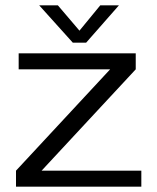

<svg xmlns="http://www.w3.org/2000/svg" viewBox="-20 -700 590 720"><path d="M136 -60 489 -440V-500H50V-440H393L40 -60V0H510V-60ZM303 -540 426 -680H356L278 -585L197 -680H127L253 -540Z"/></svg>

Font: Gully Light
Style: Regular
Weight: 300
Designer: jaikishan Patel
Foundry: MagicType
Version: Version 1.000;Glyphs 3.2 (3242)